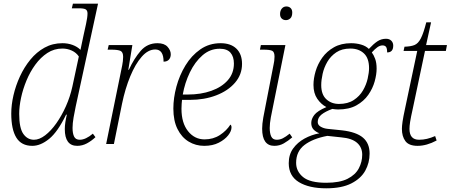

<svg xmlns="http://www.w3.org/2000/svg" viewBox="-20 -780 2441 1040"><path d="M155 10Q96 10 68.5 -34.5Q41 -79 41 -165Q41 -212 53 -264Q65 -316 88 -366Q111 -416 144.5 -457Q178 -498 221.5 -522Q265 -546 318 -546Q348 -546 373.5 -536.5Q399 -527 416 -510Q420 -530 424.5 -551Q429 -572 433 -591L446 -650Q450 -668 452 -682.5Q454 -697 454 -707Q454 -723 444.5 -729Q435 -735 407 -735H369L375 -760H511L390 -203Q384 -176 378.5 -143.5Q373 -111 373 -87Q373 -57 381.5 -40Q390 -23 412 -23Q444 -23 483 -56L497 -37Q476 -17 451 -3.5Q426 10 398 10Q331 10 331 -81Q331 -98 334 -118Q337 -138 342 -159H338Q293 -66 246.5 -28Q200 10 155 10ZM164 -23Q193 -23 224.5 -47Q256 -71 285 -112Q314 -153 337 -204.5Q360 -256 372 -311L407 -474Q393 -495 369 -506Q345 -517 318 -517Q273 -517 236.5 -493Q200 -469 171.5 -430Q143 -391 123.5 -344Q104 -297 94 -250Q84 -203 84 -163Q84 -86 106.5 -54.5Q129 -23 164 -23Z M642 -426Q644 -436 645.5 -448.5Q647 -461 647 -472Q647 -497 633.5 -504Q620 -511 582 -511H563L569 -536H697L675 -402H678Q706 -463 742 -504.5Q778 -546 833 -546Q870 -546 887.5 -526.5Q905 -507 905 -486Q905 -468 895 -457Q885 -446 866 -446Q866 -512 821 -512Q782 -512 747.5 -472.5Q713 -433 685.5 -366.5Q658 -300 641 -218L597 0H555Z M1086 10Q1040 10 1002 -13Q964 -36 941.5 -81Q919 -126 919 -192Q919 -249 935.5 -310.5Q952 -372 984.5 -425.5Q1017 -479 1065 -512.5Q1113 -546 1175 -546Q1230 -546 1260.5 -516.5Q1291 -487 1291 -434Q1291 -376 1253 -332Q1215 -288 1151 -263.5Q1087 -239 1009 -239H966Q965 -232 964 -217.5Q963 -203 963 -191Q963 -114 998.5 -69.5Q1034 -25 1088 -25Q1135 -25 1171 -48.5Q1207 -72 1228 -105Q1234 -101 1234 -90Q1234 -70 1216 -47Q1198 -24 1165 -7Q1132 10 1086 10ZM998 -268Q1068 -268 1124.5 -288Q1181 -308 1214 -345.5Q1247 -383 1247 -436Q1247 -473 1228.5 -494.5Q1210 -516 1170 -516Q1118 -516 1077 -480.5Q1036 -445 1008.5 -388Q981 -331 970 -268Z M1529 -671Q1515 -671 1506 -679.5Q1497 -688 1497 -704Q1497 -722 1506.5 -733.5Q1516 -745 1531 -745Q1545 -745 1554 -736.5Q1563 -728 1563 -712Q1563 -690 1552.5 -680.5Q1542 -671 1529 -671ZM1466 10Q1400 10 1400 -83Q1400 -108 1406 -142.5Q1412 -177 1419 -210L1462 -431Q1464 -439 1465.5 -450.5Q1467 -462 1467 -473Q1467 -498 1455 -504.5Q1443 -511 1407 -511H1388L1393 -536H1526L1459 -204Q1453 -177 1447 -144Q1441 -111 1441 -87Q1441 -57 1449.5 -40Q1458 -23 1479 -23Q1496 -23 1512 -31Q1528 -39 1549 -56L1563 -36Q1541 -17 1517.5 -3.5Q1494 10 1466 10Z M1747 240Q1654 240 1599 206.5Q1544 173 1544 104Q1544 57 1568 24Q1592 -9 1629.5 -29.5Q1667 -50 1710 -58Q1690 -66 1678 -79Q1666 -92 1666 -114Q1666 -136 1682.5 -157.5Q1699 -179 1748 -200Q1719 -215 1698.5 -245Q1678 -275 1678 -320Q1678 -355 1689.5 -394Q1701 -433 1725.5 -467.5Q1750 -502 1789 -524Q1828 -546 1882 -546Q1910 -546 1936 -538.5Q1962 -531 1978 -515Q2003 -542 2024 -556Q2045 -570 2071 -570Q2089 -570 2099.5 -559.5Q2110 -549 2110 -533Q2110 -496 2077 -496Q2077 -518 2071 -526Q2065 -534 2052 -534Q2038 -534 2024 -524Q2010 -514 1994 -496Q2004 -483 2012 -461.5Q2020 -440 2020 -408Q2020 -377 2009.5 -339Q1999 -301 1975 -266.5Q1951 -232 1911 -209.5Q1871 -187 1811 -187Q1804 -187 1795.5 -188Q1787 -189 1780 -190Q1742 -176 1721.5 -159.5Q1701 -143 1701 -119Q1701 -103 1717.5 -93.5Q1734 -84 1755 -82L1833 -74Q1910 -65 1946 -34.5Q1982 -4 1982 52Q1982 102 1958.5 144.5Q1935 187 1883 213.5Q1831 240 1747 240ZM1816 -217Q1864 -217 1896 -238Q1928 -259 1946 -290Q1964 -321 1971.5 -354Q1979 -387 1979 -411Q1979 -465 1951 -491Q1923 -517 1878 -517Q1832 -517 1801.5 -496.5Q1771 -476 1753 -445Q1735 -414 1727.5 -380Q1720 -346 1720 -319Q1720 -268 1747.5 -242.5Q1775 -217 1816 -217ZM1747 210Q1820 210 1862.5 188.5Q1905 167 1923.5 132Q1942 97 1942 58Q1942 18 1914 -6.5Q1886 -31 1828 -36L1753 -44Q1674 -29 1629 5.5Q1584 40 1584 102Q1584 148 1621.5 179Q1659 210 1747 210Z M2242 10Q2195 10 2176 -15.5Q2157 -41 2157 -82Q2157 -97 2160.5 -121.5Q2164 -146 2174 -192L2240 -504H2166L2171 -527Q2205 -528 2225 -536Q2245 -544 2259.5 -572Q2274 -600 2289 -659H2315L2288 -536H2401L2395 -504H2282L2216 -192Q2205 -143 2201.5 -120Q2198 -97 2198 -82Q2198 -23 2250 -23Q2272 -23 2293 -28Q2314 -33 2337 -43L2345 -19Q2291 10 2242 10Z"/></svg>

Font: Noto Serif ExtraLight
Style: Italic
Weight: 200
Italic angle: -12°
Designer: Monotype Design Team
Foundry: Monotype Imaging Inc.
Version: Version 2.014; ttfautohint (v1.8.4.7-5d5b)